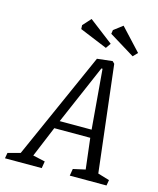

<svg xmlns="http://www.w3.org/2000/svg" viewBox="-165 -876 791 959"><g transform="rotate(15 231.0 -396.5)"><path d="M483 -29 478 0H288L294 -36L357 -50L338 -209H152L86 -50L149 -36L143 0H-47L-42 -29L22 -46L268 -599L347 -608L358 -597L423 -47ZM169 -250H334L308 -558H302ZM305 -738 308 -758 354 -793 459 -680 437 -657ZM154 -722 153 -742 191 -784 315 -689 297 -663Z"/></g></svg>

Font: Grenze Light
Style: Italic
Weight: 300
Italic angle: -10°
Designer: Renata Polastri
Foundry: Omnibus-Type
Version: Version 1.002; ttfautohint (v1.8)